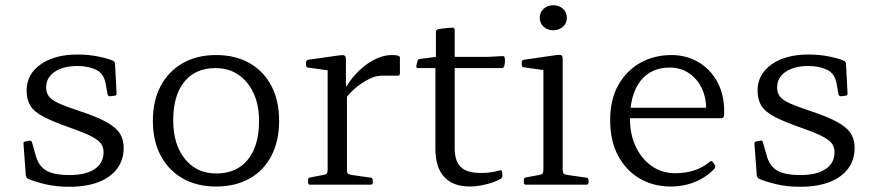

<svg xmlns="http://www.w3.org/2000/svg" viewBox="-20 -708 3351 736"><path d="M289 -281Q352 -260 388 -240Q424 -220 439 -197Q454 -174 454 -141Q454 -95 429 -61.5Q404 -28 357.5 -10Q311 8 246 8Q195 8 153 -2Q111 -12 87 -23Q80 -27 79 -36L70 -157Q69 -165 78 -166L93 -169Q101 -170 103 -161L117 -112Q127 -73 156 -55Q185 -37 246 -37Q309 -37 343 -60Q377 -83 377 -125Q377 -145 366 -159Q355 -173 327 -187Q299 -201 250 -218Q184 -241 147 -260.5Q110 -280 96 -303.5Q82 -327 82 -361Q82 -423 135.5 -461Q189 -499 277 -499Q320 -499 358.5 -491Q397 -483 413 -475Q421 -472 421 -463L427 -349Q427 -341 418 -341L402 -339Q393 -339 392 -348L385 -387Q378 -427 347.5 -441Q317 -455 277 -455Q223 -455 190 -433Q157 -411 157 -373Q157 -353 167 -339Q177 -325 205.5 -312Q234 -299 289 -281Z M808 7Q735 7 680.5 -24Q626 -55 596 -111.5Q566 -168 566 -244Q566 -322 596 -378.5Q626 -435 680.5 -466Q735 -497 808 -497Q882 -497 936.5 -466Q991 -435 1020.5 -378.5Q1050 -322 1050 -244Q1050 -168 1020.5 -111Q991 -54 936.5 -23.5Q882 7 808 7ZM809 -43Q887 -43 930 -96Q973 -149 973 -244Q973 -306 952 -351Q931 -396 894 -421.5Q857 -447 806 -447Q729 -447 686.5 -394.5Q644 -342 644 -247Q644 -154 689 -98.5Q734 -43 809 -43Z M1236 0V-319H1310V0ZM1513 -426Q1513 -418 1505 -418H1448Q1438 -418 1428.5 -416.5Q1419 -415 1408 -411Q1379 -399 1350.5 -377Q1322 -355 1301 -325L1297 -350Q1305 -374 1323.5 -399.5Q1342 -425 1368 -447.5Q1394 -470 1423.5 -483.5Q1453 -497 1482 -497Q1513 -497 1513 -488ZM1169 0Q1161 0 1161 -9V-18Q1161 -27 1170 -28L1218 -37Q1230 -39 1233 -43Q1236 -47 1236 -59V-180H1310V-57Q1310 -46 1313.5 -42.5Q1317 -39 1330 -37L1401 -27Q1409 -26 1409 -17V-8Q1409 0 1400 0ZM1236 -319V-465L1254 -436L1161 -449Q1153 -450 1153 -459V-469Q1153 -476 1162 -479L1282 -496Q1295 -498 1300.5 -495Q1306 -492 1306 -481V-385L1310 -368V-319Z M1782 7Q1716 7 1682.5 -30Q1649 -67 1649 -139V-483L1651 -490V-585Q1651 -593 1659 -596Q1667 -597 1676.5 -598.5Q1686 -600 1696.5 -601Q1707 -602 1715 -602Q1723 -602 1723 -593V-140Q1723 -90 1746.5 -67.5Q1770 -45 1823 -45Q1840 -45 1858 -47Q1876 -49 1896 -55Q1904 -57 1905 -48L1906 -36Q1907 -29 1900 -23Q1885 -14 1865 -7.5Q1845 -1 1823.5 3Q1802 7 1782 7ZM1582 -447Q1575 -447 1576 -456L1580 -473Q1581 -481 1590 -482L1651 -490H1851L1907 -493Q1915 -493 1915 -484Q1916 -477 1915.5 -469.5Q1915 -462 1913 -455Q1911 -447 1903 -447Z M2063 0V-320H2137V0ZM1996 0Q1988 0 1988 -9V-18Q1988 -27 1997 -28L2045 -37Q2057 -39 2060 -43Q2063 -47 2063 -59V-180H2137V-57Q2137 -46 2140.5 -42.5Q2144 -39 2157 -37L2228 -27Q2236 -26 2236 -17V-8Q2236 0 2227 0ZM2063 -320V-466L2081 -437L1988 -450Q1980 -451 1980 -459V-470Q1980 -478 1989 -479L2113 -497Q2127 -499 2132 -496Q2137 -493 2137 -481V-320ZM2101 -592Q2079 -592 2064 -605.5Q2049 -619 2049 -640Q2049 -661 2064 -674.5Q2079 -688 2101 -688Q2123 -688 2138 -674.5Q2153 -661 2153 -640Q2153 -619 2138 -605.5Q2123 -592 2101 -592Z M2551 7Q2485 7 2432.5 -23.5Q2380 -54 2349.5 -111Q2319 -168 2319 -247Q2319 -327 2350.5 -382.5Q2382 -438 2435 -467.5Q2488 -497 2554 -497Q2610 -497 2656 -470.5Q2702 -444 2729 -395.5Q2756 -347 2756 -281Q2756 -277 2756 -272Q2756 -267 2755 -263Q2753 -255 2745 -255H2380V-295H2707L2687 -274Q2687 -278 2687 -282Q2687 -286 2687 -290Q2687 -336 2669 -372Q2651 -408 2619.5 -428.5Q2588 -449 2548 -449Q2475 -449 2435 -397.5Q2395 -346 2395 -251Q2395 -192 2417.5 -145Q2440 -98 2479 -71Q2518 -44 2568 -44Q2649 -44 2701 -88Q2708 -94 2712 -87L2720 -76Q2724 -69 2719 -62Q2689 -29 2645 -11Q2601 7 2551 7Z M3091 -281Q3154 -260 3190 -240Q3226 -220 3241 -197Q3256 -174 3256 -141Q3256 -95 3231 -61.5Q3206 -28 3159.5 -10Q3113 8 3048 8Q2997 8 2955 -2Q2913 -12 2889 -23Q2882 -27 2881 -36L2872 -157Q2871 -165 2880 -166L2895 -169Q2903 -170 2905 -161L2919 -112Q2929 -73 2958 -55Q2987 -37 3048 -37Q3111 -37 3145 -60Q3179 -83 3179 -125Q3179 -145 3168 -159Q3157 -173 3129 -187Q3101 -201 3052 -218Q2986 -241 2949 -260.5Q2912 -280 2898 -303.5Q2884 -327 2884 -361Q2884 -423 2937.5 -461Q2991 -499 3079 -499Q3122 -499 3160.5 -491Q3199 -483 3215 -475Q3223 -472 3223 -463L3229 -349Q3229 -341 3220 -341L3204 -339Q3195 -339 3194 -348L3187 -387Q3180 -427 3149.5 -441Q3119 -455 3079 -455Q3025 -455 2992 -433Q2959 -411 2959 -373Q2959 -353 2969 -339Q2979 -325 3007.5 -312Q3036 -299 3091 -281Z"/></svg>

Font: Hahmlet Light
Style: Regular
Weight: 300
Designer: Minjoo Ham & Mark Frömberg
Foundry: hypertype
Version: Version 1.002